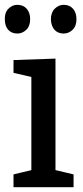

<svg xmlns="http://www.w3.org/2000/svg" viewBox="-21 -776 346 796"><path d="M243 -637Q219 -637 205 -652.5Q191 -668 190 -696Q190 -724 206 -740Q222 -756 243 -756Q267 -756 281.5 -740Q296 -724 296 -696Q296 -668 280 -652.5Q264 -637 243 -637ZM51 -637Q27 -637 13 -652.5Q-1 -668 -1 -696Q-2 -724 14 -740Q30 -756 51 -756Q75 -756 89.5 -740Q104 -724 104 -696Q104 -668 88 -652.5Q72 -637 51 -637ZM209 -61 200 -73 284 -53V0H35V-53L119 -73L109 -61V-464L118 -455L35 -474V-527L209 -533Z"/></svg>

Font: Bitter Thin Medium
Style: Regular
Weight: 500
Version: Version 3.021